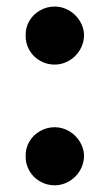

<svg xmlns="http://www.w3.org/2000/svg" viewBox="-20 -551 332 581"><path d="M57.6 -79.1Q57.1 -102.5 68.8 -122.6Q80.6 -142.6 101.1 -154.3Q121.6 -166 145.5 -166Q168.5 -166 188.7 -154.3Q209 -142.6 221.4 -122.6Q233.9 -102.5 234.4 -79.1Q233.9 -54.7 221.7 -34.4Q209.5 -14.2 189 -2.2Q168.5 9.8 145.5 9.8Q121.6 9.8 101.1 -2Q80.6 -13.7 68.8 -34.2Q57.1 -54.7 57.6 -79.1ZM57.6 -444.3Q57.1 -467.8 68.8 -487.8Q80.6 -507.8 101.1 -519.5Q121.6 -531.2 145.5 -531.2Q168.5 -531.2 188.7 -519.5Q209 -507.8 221.4 -487.8Q233.9 -467.8 234.4 -444.3Q233.9 -419.9 221.7 -399.7Q209.5 -379.4 189 -367.4Q168.5 -355.5 145.5 -355.5Q121.6 -355.5 101.1 -367.2Q80.6 -378.9 68.8 -399.4Q57.1 -419.9 57.6 -444.3Z"/></svg>

Font: Pretendard Std ExtraBold
Style: Regular
Weight: 800
Designer: Base glyphs from Inter by Rasmus Andersson; Hangeul glyphs from Noto Sans CJK(Source Han Sans) by Jang Soo-young and Kan
Foundry: Kil Hyung-jin
Version: Version 1.309